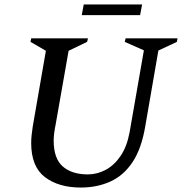

<svg xmlns="http://www.w3.org/2000/svg" viewBox="-20 -832 817 862"><path d="M343 10Q243 10 181.5 -37Q120 -84 120 -190Q120 -207 122 -225.5Q124 -244 127 -264L186 -604L117 -644L120 -660H375L371 -644L288 -604L230 -274Q226 -255 223.5 -236Q221 -217 221 -201Q221 -120 262 -84.5Q303 -49 374 -49Q416 -49 454.5 -69.5Q493 -90 521.5 -132Q550 -174 562 -239L626 -606L540 -644L544 -660H777L774 -644L691 -605L632 -264Q615 -164 575 -104Q535 -44 475.5 -17Q416 10 343 10ZM347 -764 356 -812H618L609 -764Z"/></svg>

Font: Spectral Medium
Style: Italic
Weight: 500
Italic angle: -10°
Designer: Jean-Baptiste Levee
Foundry: Production Type
Version: Version 2.001